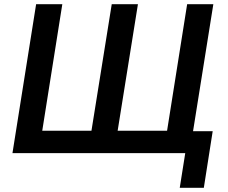

<svg xmlns="http://www.w3.org/2000/svg" viewBox="-20 -725 1080 909"><path d="M831 164 857 0H39L151 -705H275L180 -106H413L509 -705H633L537 -106H771L866 -705H990L894 -104H987L945 164Z"/></svg>

Font: Nunito Sans 10pt SemiCondensed
Style: Bold Italic
Weight: 700
Width: 4
Italic angle: -9°
Designer: Vernon Adams
Foundry: Vernon Adams
Version: Version 3.101;gftools[0.9.27]